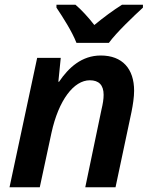

<svg xmlns="http://www.w3.org/2000/svg" viewBox="-20 -786 635 806"><path d="M301 -606H437C469 -650 542 -719 580 -754V-766H492C454 -742 416 -714 376 -681C352 -712 321 -746 297 -766H217V-754C243 -715 282 -655 301 -606ZM20 0H147L196 -228C226 -366 290 -449 357 -449C395 -449 415 -429 415 -388C415 -370 412 -351 406 -326L338 0H465L532 -316C538 -346 543 -378 543 -405C543 -497 494 -553 403 -553C323 -553 268 -502 228 -443H225L235 -543H136Z"/></svg>

Font: Noto Sans SemiBold
Style: Italic
Weight: 600
Italic angle: -12°
Designer: Monotype Design Team
Foundry: Monotype Imaging Inc.
Version: Version 2.013